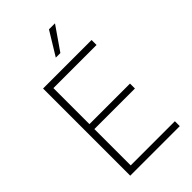

<svg xmlns="http://www.w3.org/2000/svg" viewBox="-280 -1042 1133 1133"><g transform="rotate(-45 286.5 -475.0)"><path d="M97.2 0V-727.5H502V-686H142.1V-385.3H480.5V-344.2H142.1V-41H510.7V0ZM279.3 -803.2 368.7 -949.7H418.9L317.4 -803.2Z"/></g></svg>

Font: Inter Tight ExtraLight
Style: Regular
Weight: 250
Designer: Rasmus Andersson
Foundry: rsms
Version: Version 3.004